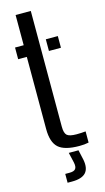

<svg xmlns="http://www.w3.org/2000/svg" viewBox="-143 -815 569 1044"><g transform="rotate(-15 141.5 -293.0)"><path d="M13.9 -534.3V-600H62.6V-770H148.1V-118.2Q148.1 -82.6 161.6 -70.1Q175.1 -57.7 215.3 -57.7Q230.4 -57.7 241.3 -58.4Q252.2 -59.1 266.5 -60.3V2.6Q254.5 5.2 241.7 6.4Q228.9 7.6 214.1 7.6Q130.6 7.6 96.6 -23.1Q62.6 -53.8 62.6 -127.9V-534.3ZM187.1 -534.3V-600H254.7V-534.3ZM99.7 184.1V134.4H124.6Q149.3 134.4 158 123.1Q166.7 111.8 161.1 85.9L147.9 29H202.5L215.2 85.9Q224.6 135.6 202.3 159.9Q179.9 184.1 125 184.1Z"/></g></svg>

Font: Big Shoulders Stencil Text SC Thin
Style: Regular
Weight: 100
Designer: Patric King
Foundry: XO Type Co
Version: Version 2.001